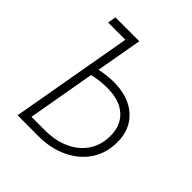

<svg xmlns="http://www.w3.org/2000/svg" viewBox="-188 -827 962 962"><g transform="rotate(45 293.0 -346.0)"><path d="M83.5 0 197.8 -649.4H75.7L83.5 -693.4H252.4L209 -447.8Q259.8 -459 306.6 -459Q410.2 -459 471.4 -405Q532.7 -351.1 532.7 -257.8Q532.7 -180.2 493.7 -122.1Q454.6 -64 386 -31.7Q317.4 0.5 229 0.5L93.8 0ZM201.2 -402.8 138.2 -43.5H233.4Q308.1 -43.5 365 -69.6Q421.9 -95.7 453.9 -143.6Q485.8 -191.4 485.8 -256.3Q485.8 -330.6 438.2 -372.8Q390.6 -415 303.2 -415Q252 -415 201.2 -402.8Z"/></g></svg>

Font: Cascadia Mono ExtraLight
Style: Italic
Weight: 200
Italic angle: -10°
Monospace: yes
Designer: Aaron Bell
Foundry: Saja Typeworks
Version: Version 2404.023; ttfautohint (v1.8.4)